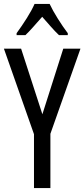

<svg xmlns="http://www.w3.org/2000/svg" viewBox="-20 -963 432 983"><path d="M197 -378 304 -714H392L238 -278V0H154V-276L0 -714H88ZM234 -943Q250 -909 276 -867.5Q302 -826 327 -793V-783H282Q261 -803 240 -827Q219 -851 196 -877Q173 -851 150.5 -825.5Q128 -800 110 -783H65V-793Q92 -830 117.5 -870.5Q143 -911 157 -943Z"/></svg>

Font: Noto Sans Thai ExtCond
Style: Regular
Weight: 400
Width: 2
Designer: Monotype Design Team
Foundry: Monotype Imaging Inc.
Version: Version 2.002; ttfautohint (v1.8.4.7-5d5b)